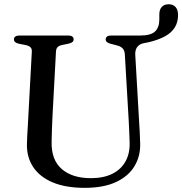

<svg xmlns="http://www.w3.org/2000/svg" viewBox="-20 -867 856 902"><path d="M585 -294.5 566.5 -611Q565.5 -629.5 556.2 -639.5Q547 -649.5 528 -654L499.5 -661.5Q476.5 -667 476.5 -682Q476.5 -690.5 482.8 -695.2Q489 -700 500 -700H637.5Q689 -700 708.8 -719.5Q728.5 -739 728.5 -775.5V-799Q728.5 -822 740 -834.5Q751.5 -847 772.5 -847Q793.5 -847 805 -833.8Q816.5 -820.5 816.5 -796.5Q816.5 -763 801.2 -738.2Q786 -713.5 755.8 -696.8Q725.5 -680 680 -669L655 -664Q634.5 -660 624.2 -645.5Q614 -631 615.5 -608.5L633.5 -297Q635 -271 636.5 -246Q638 -221 638.5 -194.5Q640.5 -134.5 612.2 -87Q584 -39.5 525.5 -12Q467 15.5 378 15.5Q288.5 15.5 227.5 -10.2Q166.5 -36 135.8 -82.5Q105 -129 106.5 -191Q106.5 -206.5 108 -230Q109.5 -253.5 110.8 -277.8Q112 -302 113 -318.5L129.5 -624.5Q130.5 -638.5 122.2 -645.8Q114 -653 97 -656L69 -661.5Q45.5 -666.5 45.5 -682Q45.5 -690.5 51.8 -695.2Q58 -700 69.5 -700H302Q313.5 -700 319.8 -695.2Q326 -690.5 326 -682Q326 -674 319.8 -669.2Q313.5 -664.5 302.5 -662L273.5 -656Q258 -653 251 -646.2Q244 -639.5 243 -625L226.5 -319Q224.5 -283 223.8 -253.5Q223 -224 222.5 -201.5Q220.5 -116 270 -73Q319.5 -30 407 -30Q466 -30 507 -50.2Q548 -70.5 569.2 -108Q590.5 -145.5 589 -197.5Q588 -229.5 587 -252Q586 -274.5 585 -294.5Z"/></svg>

Font: Fraunces 16pt
Style: Regular
Weight: 400
Version: Version 1.000;[b76b70a41]